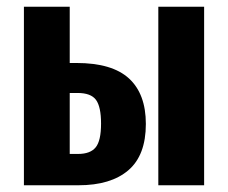

<svg xmlns="http://www.w3.org/2000/svg" viewBox="-20 -550 677 570"><path d="M413 -182Q413 -89 361 -44.5Q309 0 213 0H51V-530H187V-363H207Q313 -363 363 -317Q413 -271 413 -182ZM586 -530V0H450V-530ZM280 -183Q280 -233 265 -253.5Q250 -274 210 -274H187V-93H212Q248 -93 264 -112.5Q280 -132 280 -183Z"/></svg>

Font: Fira Sans Compressed SemiBold
Style: Regular
Weight: 600
Width: 1
Designer: bBox Type GmbH & Carrois Corporate GbR & Edenspiekermann AG
Foundry: bBox Type GmbH & Carrois Corporate GbR & Edenspiekermann AG
Version: Version 4.301